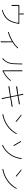

<svg xmlns="http://www.w3.org/2000/svg" viewBox="3039 -3864 892 7010"><g transform="rotate(90 3485.0 -359.0)"><path d="M374 12Q351 18 346 2Q342 -15 365 -21L386 -26Q398 -29 409 -32Q490 -55 576 -117Q666 -182 714 -262Q755 -329 784 -430Q810 -519 815 -582Q815 -587 810 -587H199Q194 -587 194 -582L197 -355Q197 -331 179 -331Q161 -331 161 -355V-597Q161 -621 185 -621L470 -617Q475 -617 475 -622L472 -761Q472 -785 490 -785Q509 -785 508 -760L505 -622Q505 -617 510 -617H767Q779 -617 790 -618L816 -621Q833 -623 844 -616Q855 -608 850 -587L848 -578Q845 -567 843 -556Q835 -499 813 -422Q783 -316 742 -250Q626 -59 374 12Z M1508 67Q1490 67 1490 43L1493 -345Q1493 -350 1489 -347Q1334 -256 1174 -206Q1151 -199 1147 -216Q1142 -232 1165 -238Q1229 -254 1337 -304Q1427 -345 1500 -390Q1635 -473 1710 -565Q1725 -583 1738 -572Q1751 -561 1735 -543Q1647 -447 1529 -373Q1523 -369 1523 -362L1526 43Q1526 67 1508 67Z M2136 -6Q2117 8 2107 -5Q2097 -18 2116 -33Q2222 -109 2270 -267Q2300 -365 2300 -665Q2300 -677 2299 -689L2298 -704Q2296 -729 2315 -729Q2333 -729 2332 -704L2331 -689Q2330 -677 2330 -665Q2330 -370 2298 -257Q2276 -181 2229.5 -112Q2183 -43 2136 -6ZM2585 -12Q2567 -1 2556 -11Q2545 -20 2547.5 -30Q2550 -40 2550 -59L2547 -712Q2547 -736 2565 -736Q2583 -736 2583 -712L2581 -48Q2581 -43 2586 -45Q2670 -85 2756 -154Q2858 -235 2901 -299Q2914 -319 2926 -311Q2939 -302 2925 -282Q2872 -209 2775 -132Q2690 -64 2603 -22Q2593 -17 2585 -12Z M3584 24Q3565 28 3560 4L3506 -275Q3505 -280 3500 -279L3218 -233Q3206 -231 3195 -228L3154 -220Q3131 -215 3127 -235Q3122 -255 3146 -259L3494 -308Q3499 -309 3498 -314L3452 -545Q3451 -550 3446 -549L3159 -502Q3135 -498 3132 -519Q3129 -539 3153 -542L3439 -579Q3444 -580 3443 -585L3408 -737Q3403 -761 3422 -765Q3440 -768 3444 -745L3472 -590Q3473 -585 3478 -586L3765 -638Q3789 -642 3792 -623Q3795 -605 3771 -601L3484 -556Q3479 -555 3480 -550L3527 -319Q3528 -314 3533 -315L3855 -373Q3878 -377 3881 -359Q3884 -341 3861 -337L3539 -286Q3534 -285 3535 -280L3581 -61Q3583 -50 3586 -39L3597 -5Q3604 19 3584 24Z M4174 -2Q4150 2 4147 -15Q4144 -32 4168 -36Q4359 -66 4553 -193Q4651 -259 4737 -360Q4814 -451 4842 -510Q4852 -532 4866 -525Q4879 -518 4868 -497Q4757 -291 4573 -170Q4483 -111 4400 -74Q4288 -25 4174 -2ZM4422 -493Q4411 -481 4394 -498Q4368 -523 4297 -582Q4215 -650 4185 -669Q4165 -683 4173 -695Q4181 -706 4201 -693Q4235 -671 4316 -606Q4393 -544 4417 -521Q4434 -504 4422 -493Z M5298 4Q5276 13 5270 -2Q5263 -17 5286 -26Q5481 -104 5619 -316Q5717 -466 5748 -654Q5750 -666 5751 -678L5752 -684Q5754 -708 5772 -705Q5791 -702 5785 -678L5784 -674Q5781 -663 5779 -651Q5742 -449 5646 -300Q5507 -88 5298 4ZM5302 -407Q5288 -399 5276 -419L5137 -654Q5125 -674 5138 -682Q5151 -691 5164 -671Q5205 -611 5304 -436Q5316 -415 5302 -407Z M6174 -2Q6150 2 6147 -15Q6144 -32 6168 -36Q6359 -66 6553 -193Q6651 -259 6737 -360Q6814 -451 6842 -510Q6852 -532 6866 -525Q6879 -518 6868 -497Q6757 -291 6573 -170Q6483 -111 6400 -74Q6288 -25 6174 -2ZM6422 -493Q6411 -481 6394 -498Q6368 -523 6297 -582Q6215 -650 6185 -669Q6165 -683 6173 -695Q6181 -706 6201 -693Q6235 -671 6316 -606Q6393 -544 6417 -521Q6434 -504 6422 -493Z"/></g></svg>

Font: Resource Han Rounded JP ExtraLight
Style: Regular
Weight: 250
Designer: Cyano Hao (round all glyphs); Ryoko NISHIZUKA 西塚涼子 (kana, bopomofo & ideographs); Paul D. Hunt (Latin, Greek & Cyrillic)
Foundry: Cyano Hao
Version: 0.990